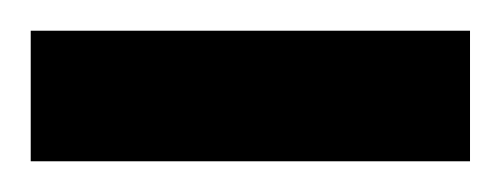

<svg xmlns="http://www.w3.org/2000/svg" viewBox="-163 -722 326 125"><path d="M-143 -617H143V-702H-143Z"/></svg>

Font: FilmFarsi_V5 Display
Style: Regular
Weight: 400
Designer: Borna Izadpanah
Foundry: Borna Izadpanah
Version: Version 1.000;PS 001.000;hotconv 1.0.88;makeotf.lib2.5.64775